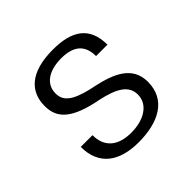

<svg xmlns="http://www.w3.org/2000/svg" viewBox="-137 -648 798 798"><g transform="rotate(-45 261.5 -249.5)"><path d="M67 -144C67 -37 138 13 251 13C368 13 456 -32 456 -138C456 -229 379 -261 288 -281L264 -286C179 -306 150 -332 150 -375C150 -432 200 -462 270 -462C343 -462 379 -430 379 -366H446C446 -471 382 -512 271 -512C136 -512 81 -453 81 -370C81 -303 118 -260 234 -233L263 -227C338 -210 389 -186 389 -130C389 -71 331 -37 258 -37C180 -37 136 -74 136 -144Z"/></g></svg>

Font: Perun Light
Style: Regular
Weight: 300
Foundry: Copyright (c) Stefan Peev, Context Ltd, 2016
Version: Version 1.089